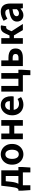

<svg xmlns="http://www.w3.org/2000/svg" viewBox="2068 -2682 809 4984"><g transform="rotate(-90 2472.0 -189.5)"><path d="M156 0V195H30L15 -20V-116H48Q62 -124 74 -142.5Q86 -161 96.5 -205Q107 -249 117 -331L144 -560H543V-116H630V-20L616 195H489V0ZM194 -116H396V-444H260L245 -299Q238 -238 225 -193Q212 -148 194 -116Z M959 14Q889 14 827.5 -20.5Q766 -55 728 -121Q690 -187 690 -280Q690 -373 728 -438.5Q766 -504 827.5 -539Q889 -574 959 -574Q1029 -574 1090.5 -539Q1152 -504 1190 -438.5Q1228 -373 1228 -280Q1228 -187 1190 -121Q1152 -55 1090.5 -20.5Q1029 14 959 14ZM959 -106Q1016 -106 1047 -153.5Q1078 -201 1078 -280Q1078 -359 1047 -406.5Q1016 -454 959 -454Q901 -454 870.5 -406.5Q840 -359 840 -280Q840 -201 870.5 -153.5Q901 -106 959 -106Z M1351 0V-560H1498V-351H1701V-560H1848V0H1701V-223H1498V0Z M2250 14Q2172 14 2108.5 -21Q2045 -56 2008 -122Q1971 -188 1971 -280Q1971 -348 1993 -402Q2015 -456 2052 -494.5Q2089 -533 2135.5 -553.5Q2182 -574 2232 -574Q2309 -574 2361 -539.5Q2413 -505 2439.5 -444.5Q2466 -384 2466 -306Q2466 -263 2459 -238H2114Q2123 -170 2165 -135Q2207 -100 2270 -100Q2304 -100 2334 -109.5Q2364 -119 2395 -138L2445 -48Q2404 -20 2353 -3Q2302 14 2250 14ZM2111 -337H2340Q2340 -393 2314.5 -426.5Q2289 -460 2234 -460Q2190 -460 2155 -429Q2120 -398 2111 -337Z M3015 195V0H2587V-560H2734V-116H2921V-560H3068V-116H3154V-20L3141 195Z M3250 0V-560H3397V-374H3471Q3539 -374 3592 -356Q3645 -338 3675.5 -297.5Q3706 -257 3706 -189Q3706 -119 3675.5 -78Q3645 -37 3592 -18.5Q3539 0 3471 0ZM3397 -113H3462Q3564 -113 3564 -190Q3564 -265 3462 -265H3397Z M3827 0V-560H3974V-347H4044L4095 -456Q4118 -505 4142.5 -530Q4167 -555 4196.5 -564.5Q4226 -574 4264 -574Q4275 -574 4286 -572.5Q4297 -571 4306 -566L4283 -430Q4278 -432 4273 -433Q4268 -434 4262 -434Q4241 -434 4223.5 -423.5Q4206 -413 4188 -372L4154 -293L4343 0H4183L4046 -232H3974V0Z M4569 14Q4519 14 4482 -7.5Q4445 -29 4424.5 -67Q4404 -105 4404 -153Q4404 -242 4480.5 -291.5Q4557 -341 4726 -359Q4725 -400 4704 -428Q4683 -456 4631 -456Q4592 -456 4554 -440.5Q4516 -425 4477 -402L4425 -500Q4474 -530 4533 -552Q4592 -574 4658 -574Q4765 -574 4819 -511.5Q4873 -449 4873 -327V0H4753L4743 -60H4738Q4702 -28 4660 -7Q4618 14 4569 14ZM4618 -101Q4650 -101 4675 -115.5Q4700 -130 4726 -156V-268Q4623 -256 4583.5 -229Q4544 -202 4544 -164Q4544 -131 4565 -116Q4586 -101 4618 -101Z"/></g></svg>

Font: Source Han Sans TC
Style: Bold
Weight: 700
Designer: Ryoko NISHIZUKA Ë•øÂ°öÊ∂ºÂ≠ê (kana, bopomofo & ideographs); Paul D. Hunt (Latin, Greek & Cyrillic); Sandoll Communicatio
Foundry: Adobe
Version: Version 2.004;hotconv 1.0.118;makeotfexe 2.5.65603